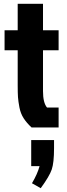

<svg xmlns="http://www.w3.org/2000/svg" viewBox="-20 -670 352 1009"><path d="M73 -223V-406H4V-511H73V-650H206V-511H288V-406H206V-191Q206 -130 227 -105H288V0H146Q120 -24 104 -49Q88 -74 82 -106Q76 -138 74.5 -159.5Q73 -181 73 -223ZM144 203V66H264V109Q264 185 252 220.5Q240 256 194 319L148 293Q177 244 188 203Z"/></svg>

Font: Jockey One
Style: Regular
Weight: 400
Designer: TypeTogether
Foundry: TypeTogether
Version: Version 1.002